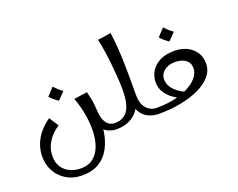

<svg xmlns="http://www.w3.org/2000/svg" viewBox="-144 -988 1860 1500"><g transform="rotate(-20 786.0 -238.0)"><path d="M305 247Q232 247 176.5 214Q121 181 90.5 126Q60 71 60 6Q60 -51 79 -100Q98 -149 132.5 -189.5Q167 -230 213 -262L264 -184Q206 -147 171 -92.5Q136 -38 136 26Q136 82 161 119Q186 156 227 174Q268 192 315 192Q376 192 416 161Q456 130 476.5 77Q497 24 500 -44Q503 -112 490 -187.5Q477 -263 450 -336L560 -352Q568 -321 573.5 -295.5Q579 -270 582 -243Q585 -216 587 -178Q591 -95 579.5 -19Q568 57 536 117Q504 177 447.5 212Q391 247 305 247ZM682 0Q641 0 605 -19Q569 -38 546.5 -82Q524 -126 524 -202L587 -178Q591 -117 616.5 -83.5Q642 -50 682 -50L702 -25ZM333 -364Q314 -376 296 -391Q278 -406 265 -422L323 -484Q339 -467 355 -452.5Q371 -438 391 -424Z M682 0V-50Q757 -50 793 -103.5Q829 -157 829 -275Q829 -319 825.5 -373Q822 -427 816 -485Q810 -543 801.5 -600Q793 -657 782 -706L892 -723Q908 -608 911.5 -473.5Q915 -339 913 -202L889 -172Q889 -123 862 -84Q835 -45 788 -22.5Q741 0 682 0ZM1032 0Q986 0 945.5 -19Q905 -38 879.5 -82Q854 -126 854 -202H913Q913 -126 947.5 -88Q982 -50 1032 -50L1052 -25Z M1032 0V-50Q1144 -50 1228.5 -77.5Q1313 -105 1360 -149.5Q1407 -194 1407 -245Q1407 -290 1373 -314Q1339 -338 1286 -338Q1230 -338 1195.5 -310Q1161 -282 1161 -241Q1161 -189 1201 -148Q1241 -107 1310 -81L1268 -42Q1217 -63 1177 -91Q1137 -119 1114 -156.5Q1091 -194 1091 -241Q1091 -284 1113.5 -325.5Q1136 -367 1185 -394.5Q1234 -422 1313 -422Q1366 -422 1411 -401.5Q1456 -381 1484 -341.5Q1512 -302 1512 -245Q1512 -187 1473.5 -141.5Q1435 -96 1368 -64.5Q1301 -33 1214.5 -16.5Q1128 0 1032 0ZM1302 -504Q1283 -516 1265 -531Q1247 -546 1234 -562L1292 -624Q1308 -607 1324 -592.5Q1340 -578 1360 -564Z"/></g></svg>

Font: Marhey Light
Style: Regular
Weight: 300
Designer: Nur Syamsi & Bustanul Arifin
Foundry: Namelatype
Version: Version 1.000